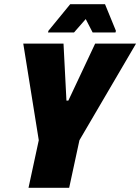

<svg xmlns="http://www.w3.org/2000/svg" viewBox="-20 -896 669 916"><path d="M116 0 165 -227 91 -688H283L297 -416H306L434 -688H629L359 -227L310 0ZM209 -741 211 -749 315 -876H481L533 -749L531 -741H422L389 -805L333 -741Z"/></svg>

Font: Saira SemiCondensed Black
Style: Italic
Weight: 900
Width: 4
Italic angle: -12°
Designer: Hector Gatti with collaboration of the Omnibus-Type team
Foundry: Omnibus-Type
Version: Version 1.101